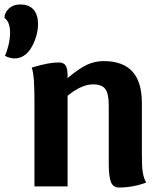

<svg xmlns="http://www.w3.org/2000/svg" viewBox="-94 -833 724 858"><path d="M-72 -584Q-63 -602 -56 -631.5Q-49 -661 -49 -687Q-49 -735 -74 -753Q-74 -776 -54.5 -794.5Q-35 -813 -4 -813Q36 -813 56 -790Q76 -767 76 -725Q76 -692 63 -656.5Q50 -621 32 -601Q6 -572 -29 -572Q-40 -572 -52.5 -575.5Q-65 -579 -72 -584ZM559 -17Q500 5 437 5Q412 5 402 -19Q392 -43 392 -102V-363Q392 -415 376.5 -435.5Q361 -456 322 -456Q270 -456 208 -405V0H60V-370Q60 -437 57.5 -473Q55 -509 48 -531Q122 -554 169 -554Q190 -554 199 -540.5Q208 -527 208 -496V-484Q259 -527 294.5 -543.5Q330 -560 369 -560Q455 -560 497.5 -513.5Q540 -467 540 -372V-138Q540 -88 544 -63Q548 -38 559 -17Z"/></svg>

Font: Krub
Style: Bold
Weight: 700
Version: Version 1.000; ttfautohint (v1.6)